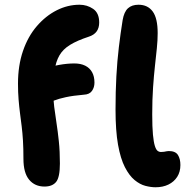

<svg xmlns="http://www.w3.org/2000/svg" viewBox="-20 -780 800 811"><path d="M168 8Q127 8 103 -21Q79 -50 79 -109Q79 -153 77 -186Q75 -219 71.5 -247Q68 -275 64.5 -302Q61 -329 58.5 -359.5Q56 -390 56 -427Q56 -503 77 -564.5Q98 -626 135.5 -669.5Q173 -713 219.5 -736.5Q266 -760 316 -760Q348 -760 373.5 -742.5Q399 -725 399 -685Q399 -662 388 -647Q377 -632 355 -625Q306 -609 276 -590.5Q246 -572 231 -546Q216 -520 210.5 -482.5Q205 -445 205 -391Q205 -360 209 -328.5Q213 -297 218.5 -261.5Q224 -226 228.5 -183.5Q233 -141 233 -89Q233 -31 217 -11.5Q201 8 168 8ZM154 -337Q126 -337 108 -352Q90 -367 90 -390Q90 -423 107.5 -449Q125 -475 157 -487Q197 -500 230.5 -506Q264 -512 294 -512Q321 -512 340 -502.5Q359 -493 369 -475Q379 -457 379 -431Q379 -411 368.5 -396Q358 -381 334 -380Q288 -376 258 -369.5Q228 -363 209 -355.5Q190 -348 177.5 -342.5Q165 -337 154 -337ZM637 11Q617 11 594 5Q571 -1 548.5 -19.5Q526 -38 507.5 -74Q489 -110 478.5 -169Q468 -228 468 -317Q468 -393 471.5 -457.5Q475 -522 482 -580.5Q489 -639 498 -695Q504 -730 520.5 -745Q537 -760 565 -760Q604 -760 625 -731.5Q646 -703 646 -640Q646 -610 642.5 -576Q639 -542 634.5 -501.5Q630 -461 626.5 -410.5Q623 -360 623 -297Q623 -243 626 -211.5Q629 -180 634 -164Q639 -148 645.5 -143Q652 -138 660 -138Q668 -138 673.5 -139Q679 -140 683.5 -141Q688 -142 693 -142Q721 -142 731.5 -125.5Q742 -109 742 -83Q742 -54 728.5 -33Q715 -12 691.5 -0.5Q668 11 637 11Z"/></svg>

Font: Shantell Sans
Style: Bold
Weight: 700
Designer: Stephen Nixon, Anya Danilova, Shantell Martin
Foundry: Arrow Type
Version: Version 1.011;[c5ecc13dd]